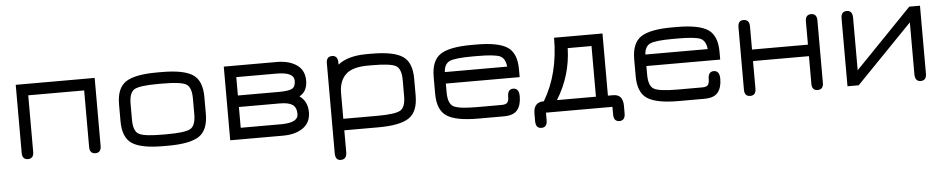

<svg xmlns="http://www.w3.org/2000/svg" viewBox="-39 -742 5889 1197"><g transform="rotate(-5 2905.5 -143.0)"><path d="M76 -35V-461H570V-35Q570 7 534 7Q498 7 498 -35V-389H148V-35Q148 7 112 7Q76 7 76 -35Z M989 0H960Q821 0 764 -38Q707 -76 707 -178V-283Q707 -385 764 -423Q821 -461 960 -461H989Q1127 -461 1184 -423Q1241 -385 1241 -283V-178Q1241 -76 1184 -38Q1127 0 989 0ZM960 -72H989Q1102 -72 1135.5 -91Q1169 -110 1169 -181V-280Q1169 -351 1135.5 -370Q1102 -389 989 -389H960Q846 -389 812.5 -370Q779 -351 779 -280V-181Q779 -110 812.5 -91Q846 -72 960 -72Z M1378 0V-461H1709Q1786 -461 1834 -428Q1882 -395 1882 -330Q1882 -262 1832 -235Q1882 -200 1882 -132Q1882 -67 1834 -33.5Q1786 0 1709 0ZM1702 -389H1450V-274H1706Q1768 -274 1789.5 -286Q1811 -298 1811 -335Q1811 -389 1702 -389ZM1706 -202H1450V-72H1702Q1810 -72 1810 -126Q1810 -168 1785.5 -185Q1761 -202 1706 -202Z M2554 -283V-178Q2554 -76 2497.5 -38Q2441 0 2305 0H2092V137Q2092 182 2054 182Q2020 182 2020 137V-426Q2020 -468 2056 -468Q2092 -468 2092 -423V-411Q2154 -461 2273 -461H2302Q2440 -461 2497 -423Q2554 -385 2554 -283ZM2482 -181V-280Q2482 -351 2448.5 -370Q2415 -389 2302 -389H2273Q2176 -389 2134 -348.5Q2092 -308 2092 -232V-72H2305Q2416 -72 2449 -91Q2482 -110 2482 -181Z M3210 -283V-235H2748V-181Q2748 -110 2781.5 -91Q2815 -72 2929 -72H3083Q3109 -72 3118.5 -82.5Q3128 -93 3128 -120Q3128 -167 3164 -167Q3200 -166 3200 -116Q3200 -61 3175.5 -30.5Q3151 0 3090 0H2929Q2790 0 2733 -38Q2676 -76 2676 -178V-283Q2676 -385 2733 -423Q2790 -461 2929 -461H2958Q3096 -461 3153 -423Q3210 -385 3210 -283ZM2958 -389H2929Q2821 -389 2786 -374Q2751 -359 2748 -307H3138Q3133 -360 3098 -375Q3061 -389 2958 -389Z M3354 0V47Q3354 92 3318 92Q3282 92 3282 47V0Q3282 -72 3347 -72Q3445 -235 3445 -461H3748V-72H3781Q3842 -72 3842 0V47Q3842 92 3806 92Q3770 92 3770 47V0ZM3673 -389H3524Q3520 -218 3429 -72H3673Z M4465 -283V-235H4003V-181Q4003 -110 4036.5 -91Q4070 -72 4184 -72H4338Q4364 -72 4373.5 -82.5Q4383 -93 4383 -120Q4383 -167 4419 -167Q4455 -166 4455 -116Q4455 -61 4430.5 -30.5Q4406 0 4345 0H4184Q4045 0 3988 -38Q3931 -76 3931 -178V-283Q3931 -385 3988 -423Q4045 -461 4184 -461H4213Q4351 -461 4408 -423Q4465 -385 4465 -283ZM4213 -389H4184Q4076 -389 4041 -374Q4006 -359 4003 -307H4393Q4388 -360 4353 -375Q4316 -389 4213 -389Z M4668 -208V-35Q4668 7 4632 7Q4596 7 4596 -35V-425Q4596 -468 4630 -468Q4668 -468 4668 -425V-280H5018V-425Q5018 -468 5054 -468Q5090 -468 5090 -425V-35Q5090 7 5054 7Q5018 7 5018 -35V-208Z M5668 -461H5735V-36Q5735 7 5699 7Q5663 7 5663 -39V-363L5311 0H5241V-425Q5241 -468 5277 -468Q5313 -468 5313 -422V-94Z"/></g></svg>

Font: Jura SemiBold
Style: Regular
Weight: 600
Designer: Daniel Johnson, Alexei Vanyashin
Foundry: Daniel Johnson
Version: Version 5.103